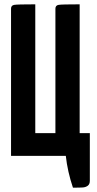

<svg xmlns="http://www.w3.org/2000/svg" viewBox="-20 -720 450 887"><path d="M31 -680Q31 -695 45.5 -697.5Q60 -700 143 -700V-105H236V-680Q236 -695 250.5 -697.5Q265 -700 348 -700V-105H395V115Q395 131 385.5 138Q376 145 363 146Q350 147 317 147Q292 73 284 0H31Z"/></svg>

Font: Yanone Kaffeesatz Bold
Style: Regular
Weight: 700
Designer: Yanone (Cyrillic: Daniel Pouzeot)
Foundry: Yanone
Version: Version 1.003;PS 001.003;hotconv 1.0.88;makeotf.lib2.5.64775